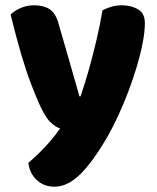

<svg xmlns="http://www.w3.org/2000/svg" viewBox="-20 -516 591 725"><path d="M128 -124Q113 -158 96 -202.5Q79 -247 60.5 -309.5Q42 -372 20 -461Q34 -475 57.5 -485.5Q81 -496 109 -496Q144 -496 167 -481.5Q190 -467 201 -427Q221 -357 241 -288.5Q261 -220 280 -152H284Q300 -198 315.5 -253Q331 -308 344.5 -365.5Q358 -423 367 -477Q384 -486 402 -491Q420 -496 440 -496Q475 -496 501 -481Q527 -466 527 -429Q527 -397 519 -355Q511 -313 497 -266Q483 -219 465 -171.5Q447 -124 427 -80.5Q407 -37 387 -2Q331 95 283 142Q235 189 186 189Q146 189 119 164Q92 139 87 99Q108 81 129.5 60Q151 39 171 15.5Q191 -8 207 -31Q190 -36 170.5 -54.5Q151 -73 128 -124Z"/></svg>

Font: Baloo Tamma 2 ExtraBold
Style: Regular
Weight: 800
Designer: Divya Kowshik, Shuchita Grover and Ek Type
Foundry: Ek Type
Version: Version 1.700